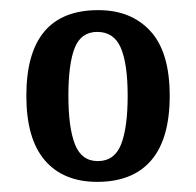

<svg xmlns="http://www.w3.org/2000/svg" viewBox="-20 -739 386 379"><path d="M172 -380Q105 -380 68.5 -422.5Q32 -465 32 -550Q32 -719 174 -719Q239 -719 277 -677.5Q315 -636 315 -550Q315 -465 278.5 -422.5Q242 -380 172 -380ZM173 -421Q206 -421 219 -454Q232 -487 232 -550Q232 -613 218.5 -644.5Q205 -676 172 -676Q140 -676 127.5 -644.5Q115 -613 115 -550Q115 -487 128 -454Q141 -421 173 -421Z"/></svg>

Font: Noto Serif Devanagari ExtraCondensed SemiBold
Style: Regular
Weight: 600
Width: 2
Designer: Universal Thirst, Indian Type Foundry and the Monotype Design Team
Foundry: Monotype Imaging Inc.
Version: Version 2.004; ttfautohint (v1.8.4.7-5d5b)